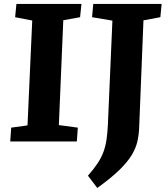

<svg xmlns="http://www.w3.org/2000/svg" viewBox="-20 -720 857 977"><path d="M144 -615.5 57 -632.5 63.5 -700H394.5L387.5 -632.5L302 -617L279.5 -83.5L376 -70.5L371 0H32L37 -70.5L120 -82ZM552 -615 448.5 -632.5 454.5 -700H802.5L796 -632.5L710 -616.5L688.5 -79Q687.5 -38 679.5 -2Q671.5 34 649.8 69.7Q628 105.5 586.3 146Q544.5 186.5 475 236.5L427.5 174Q457.5 140 476.5 111.2Q495.5 82.5 506.3 53.5Q517 24.5 522 -9.5Q527 -43.5 529 -86.5Z"/></svg>

Font: Literata
Style: Italic
Weight: 400
Italic angle: -2°
Designer: Latin by Veronika Burian and Jose Scaglione. Greek by Irene Vlachou. Cyrillic by Vera Evstafieva
Foundry: TypeTogether
Version: Version 3.103;gftools[0.9.29]